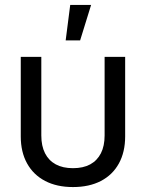

<svg xmlns="http://www.w3.org/2000/svg" viewBox="-20 -755 597 785"><path d="M278.3 9.8Q212.4 9.8 164.6 -15.1Q116.7 -40 90.8 -86.7Q64.9 -133.3 64.9 -197.3V-522.5H148.9V-201.2Q148.9 -158.2 164.1 -128.4Q179.2 -98.6 208 -83Q236.8 -67.4 278.3 -67.4Q320.3 -67.4 348.9 -83Q377.4 -98.6 392.6 -128.4Q407.7 -158.2 407.7 -201.2V-522.5H491.7V-197.3Q491.7 -133.3 466.1 -86.7Q440.4 -40 392.6 -15.1Q344.7 9.8 278.3 9.8ZM248.5 -589.8 267.1 -734.9H352.5L307.6 -589.8Z"/></svg>

Font: Inter 28pt
Style: Regular
Weight: 400
Designer: Rasmus Andersson
Foundry: rsms
Version: Version 4.001;git-66647c0bb